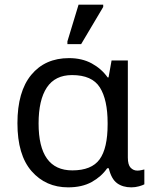

<svg xmlns="http://www.w3.org/2000/svg" viewBox="-20 -796 663 826"><path d="M273 10Q177 10 116 -59.5Q55 -129 55 -266Q55 -402 114.5 -474Q174 -546 277 -546Q333 -546 375 -523Q417 -500 443 -463H447L460 -536H530V-118Q530 -87 542 -74.5Q554 -62 571 -62Q579 -62 588 -64Q597 -66 601 -67V-3Q594 1 578 5.5Q562 10 545 10Q508 10 483.5 -8Q459 -26 448 -72H441Q416 -36 374.5 -13Q333 10 273 10ZM291 -63Q374 -63 408.5 -110.5Q443 -158 443 -261V-267Q443 -367 409.5 -420Q376 -473 290 -473Q217 -473 181.5 -419.5Q146 -366 146 -265Q146 -63 291 -63ZM270 -606V-618L318 -776H424V-766L329 -606Z"/></svg>

Font: Noto Sans
Style: Regular
Weight: 400
Designer: Monotype Design Team
Foundry: Monotype Imaging Inc.
Version: Version 2.007